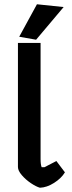

<svg xmlns="http://www.w3.org/2000/svg" viewBox="-20 -872 338 899"><path d="M70 -700 153 -852 278 -839 149 -686ZM64 -90V-671H170V-127Q170 -102 175 -89H188L244 -118L284 -65Q267 -37 233 -15.5Q199 6 167 7Q149 2 124.5 -14.5Q100 -31 82 -52Q64 -73 64 -90Z"/></svg>

Font: Athiti SemiBold
Style: Regular
Weight: 600
Designer: CadsonDemak Team
Foundry: CadsonDemak
Version: Version 1.032